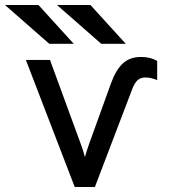

<svg xmlns="http://www.w3.org/2000/svg" viewBox="-53 -752 689 772"><path d="M247.5 0 51 -511H148L272 -172.5Q276.5 -161 280.8 -147.5Q285 -134 288.5 -120.5Q292.5 -134 296.5 -147.2Q300.5 -160.5 305 -172.5L394 -419Q413.5 -472 441.5 -497.5Q469.5 -523 514 -523Q552 -523 579 -507V-429.5Q555 -440.5 531.5 -440.5Q512.5 -440.5 500.2 -429.5Q488 -418.5 478 -392L328.5 0ZM354 -576 176 -732H310.5L452.5 -576ZM145 -576 -33 -732H101.5L243.5 -576Z"/></svg>

Font: Overpass Mono Medium
Style: Regular
Weight: 500
Monospace: yes
Designer: Delve Withrington, Dave Bailey
Foundry: Delve Fonts LLC
Version: Version 4.000